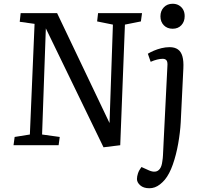

<svg xmlns="http://www.w3.org/2000/svg" viewBox="-20 -773 1079 1022"><path d="M563 -118 581 -642 497 -659 502 -703H736L730 -659L645 -642L620 0L531 11L224 -622L204 -57L298 -44L292 0H52L58 -44L139 -57L164 -646L85 -657L90 -703H284ZM942 -122Q939 -68 928.5 -8.5Q918 51 900 102.5Q882 154 857 184Q845 198 831.5 208.5Q818 219 804 224Q790 229 775 229Q744 229 726.5 213.5Q709 198 709 180Q709 166 714.5 149.5Q720 133 733 116L773 134Q791 142 806 140.5Q821 139 831 125.5Q841 112 844 86Q847 68 847.5 53.5Q848 39 849 23Q850 7 851 -19L871 -420Q873 -443 866.5 -451.5Q860 -460 846 -460Q833 -460 816.5 -456Q800 -452 782 -444L767 -487Q780 -495 798.5 -503Q817 -511 839 -516.5Q861 -522 883 -522Q910 -522 927 -510Q944 -498 951 -473Q958 -448 956 -409ZM834 -686Q834 -715 852 -734Q870 -753 899 -753Q918 -753 932.5 -744.5Q947 -736 955 -721.5Q963 -707 963 -687Q963 -658 945.5 -639Q928 -620 899 -620Q870 -620 852 -638.5Q834 -657 834 -686Z"/></svg>

Font: Literata 18pt
Style: Italic
Weight: 400
Italic angle: -2°
Designer: Latin by Veronika Burian and Jose Scaglione. Greek by Irene Vlachou. Cyrillic by Vera Evstafieva
Foundry: TypeTogether
Version: Version 3.103;gftools[0.9.29]